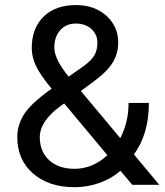

<svg xmlns="http://www.w3.org/2000/svg" viewBox="-20 -741 662 770"><path d="M49.3 -190.9C49.3 -130.9 70.3 -82 112.3 -45.4C154.3 -8.8 210 9.8 279.3 9.8C346.2 9.8 414.6 -13.2 462.9 -56.2L510.3 0H618.7L517.1 -121.6C557.1 -176.3 577.1 -245.1 577.1 -328.1H495.6C495.6 -276.4 484.4 -229.5 462.4 -187L304.2 -376L356.4 -414.6C392.6 -441.4 418 -466.8 432.6 -491.2C446.8 -515.1 454.1 -541.5 454.1 -570.3C454.1 -613.8 438 -649.4 406.2 -678.2C374.5 -706.5 334 -720.7 285.2 -720.7C230.5 -720.7 187 -705.6 155.3 -674.8C123.5 -644 107.4 -602.1 107.4 -547.9C107.4 -524.9 112.8 -501.5 123.5 -478C134.3 -454.6 155.3 -423.8 187 -385.3C133.3 -347.2 97.2 -314 78.1 -285.2C59.1 -256.3 49.3 -225.1 49.3 -190.9ZM197.8 -550.8C197.8 -578.6 205.6 -601.6 221.2 -619.6C236.8 -637.7 257.8 -646.5 284.7 -646.5C309.6 -646.5 330.1 -639.2 346.2 -625C362.3 -610.4 370.6 -592.3 370.6 -570.3C370.6 -550.3 366.7 -533.2 358.4 -519C350.1 -504.9 335 -489.7 313 -474.1L255.4 -433.6C216.8 -480.5 197.8 -519.5 197.8 -550.8ZM279.3 -64C235.8 -64 202.1 -75.7 177.2 -98.6C152.3 -121.6 139.6 -152.3 139.6 -190.9C139.6 -233.4 167 -274.4 221.2 -314.5L237.3 -326.2L410.6 -118.7C371.1 -82 327.1 -64 279.3 -64Z"/></svg>

Font: Roboto
Style: Regular
Weight: 400
Designer: Google
Version: Version 2.137; 2017